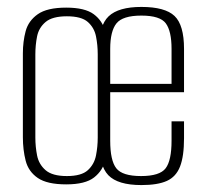

<svg xmlns="http://www.w3.org/2000/svg" viewBox="-20 -525 593 554"><path d="M171 7Q116 7 89 -11.5Q62 -30 54 -61.5Q46 -93 46 -129V-371Q46 -405 54 -435Q62 -465 89 -484Q116 -503 171 -503Q225 -503 250.5 -484Q276 -465 283.5 -434.5Q291 -404 291 -371V-129Q291 -95 284 -64Q277 -33 251.5 -13Q226 7 171 7ZM173 -17Q215 -17 233.5 -34Q252 -51 257 -76.5Q262 -102 262 -128V-368Q262 -395 257 -420Q252 -445 233.5 -461.5Q215 -478 173 -478Q131 -478 111.5 -461.5Q92 -445 87 -420Q82 -395 82 -368V-128Q82 -102 87 -76.5Q92 -51 111.5 -34Q131 -17 173 -17ZM388 9Q320 9 292.5 -19.5Q265 -48 265 -125V-381Q265 -451 293.5 -478Q322 -505 388 -505Q456 -505 483.5 -479Q511 -453 511 -384V-259H298V-119Q298 -62 315.5 -39.5Q333 -17 387 -17Q441 -17 458 -39.5Q475 -62 475 -119V-175H511V-126Q511 -74 499.5 -44.5Q488 -15 461.5 -3Q435 9 388 9ZM298 -283H475V-384Q475 -435 458.5 -457.5Q442 -480 388 -480Q334 -480 316 -457.5Q298 -435 298 -384Z"/></svg>

Font: Alumni Sans ExtraLight
Style: Regular
Weight: 250
Version: Version 1.018